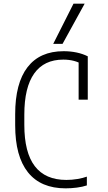

<svg xmlns="http://www.w3.org/2000/svg" viewBox="-20 -1020 590 1050"><path d="M339 10Q203 10 133 -77.5Q63 -165 63 -335V-395Q63 -565 130.5 -652.5Q198 -740 328 -740Q365 -740 398.5 -733Q432 -726 460 -712V-475H410V-708L433 -666Q389 -694 326 -694Q221 -694 167 -618Q113 -542 113 -393V-337Q113 -186 170.5 -111Q228 -36 343 -36Q373 -36 403 -41Q433 -46 455 -54V-6Q431 2 400 6Q369 10 339 10ZM322 -780H271L382 -1000H443Z"/></svg>

Font: M PLUS Code Latin SemiExpanded Light
Style: Regular
Weight: 300
Width: 6
Designer: Coji Morishita
Foundry: UNDERFOREST DESIGN
Version: Version 1.002; ttfautohint (v1.8.3)